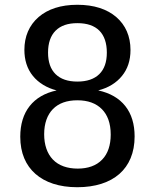

<svg xmlns="http://www.w3.org/2000/svg" viewBox="-20 -762 642 796"><path d="M300.3 14.2C375 14.2 434.6 -5.4 475.1 -41C515.1 -76.2 538.1 -128.4 538.1 -196.3C538.1 -247.1 525.4 -289.6 499.5 -322.3C473.6 -355 436 -376.5 387.2 -387.2C429.7 -397.9 462.9 -418.9 485.8 -447.3C508.8 -475.6 521 -510.7 521 -554.7C521 -611.8 500.5 -658.2 461.9 -691.4C423.8 -724.1 370.1 -742.2 300.8 -742.2C231.4 -742.2 178.2 -724.1 140.1 -691.4C100.6 -657.2 81.1 -610.4 81.1 -555.2C81.1 -514.6 91.8 -477.1 116.7 -446.8C140.1 -418 175.3 -397 214.8 -387.2C166 -376.5 128.9 -355 103 -322.3C77.1 -289.6 64 -246.6 64 -195.3C64 -127.4 86.9 -76.2 127 -41C167 -5.9 225.1 14.2 300.3 14.2ZM300.8 -423.8C261.2 -423.8 231.4 -434.1 210.4 -454.6C189.5 -475.1 179.2 -504.9 179.2 -543.9C179.2 -583.5 189.5 -613.8 210.4 -634.8C231.4 -655.8 261.2 -666 300.8 -666C340.8 -666 371.1 -655.8 392.1 -634.8C412.6 -613.8 422.9 -583.5 422.9 -543.9C422.9 -504.9 412.6 -475.1 391.6 -454.6C370.6 -434.1 340.3 -423.8 300.8 -423.8ZM302.2 -63C259.3 -63 223.6 -75.2 199.2 -100.6C175.3 -125.5 163.1 -161.6 163.1 -205.6C163.1 -251 176.3 -286.1 199.2 -309.6C223.1 -334 256.8 -346.2 300.8 -346.2C344.2 -346.2 378.4 -334 402.8 -309.1C425.3 -286.1 439 -252 439 -204.1C439 -160.2 427.2 -124.5 403.3 -100.1C379.4 -75.2 344.7 -63 302.2 -63Z"/></svg>

Font: Hack
Style: Regular
Weight: 400
Monospace: yes
Designer: Christopher Simpkins
Foundry: Christopher Simpkins
Version: Version 2.010